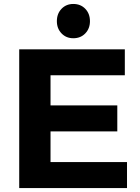

<svg xmlns="http://www.w3.org/2000/svg" viewBox="-20 -949 708 969"><path d="M77 -700H610V-569H235V-417H572V-286H235V-131H621V0H77ZM434 -842Q434 -805 410.5 -780.5Q387 -756 350 -756Q314 -756 290.5 -780.5Q267 -805 267 -842Q267 -880 290.5 -904.5Q314 -929 350 -929Q387 -929 410.5 -904.5Q434 -880 434 -842Z"/></svg>

Font: Montserrat arm2 SemiBold
Style: Regular
Weight: 600
Designer: Julieta Ulanovsky
Foundry: Julieta Ulanovsky
Version: Version 6.000